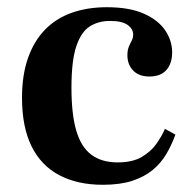

<svg xmlns="http://www.w3.org/2000/svg" viewBox="-20 -501 535 532"><path d="M265 11Q195 11 144.5 -15.5Q94 -42 67.5 -95.5Q41 -149 41 -230Q41 -293 57.5 -340Q74 -387 104.5 -418.5Q135 -450 178.5 -465.5Q222 -481 276 -481Q339 -481 379 -463Q419 -445 438 -416.5Q457 -388 457 -356Q457 -325 441 -307Q425 -289 394 -289Q365 -289 349 -305.5Q333 -322 333 -348Q333 -362 337 -371.5Q341 -381 345 -388.5Q349 -396 349 -405Q349 -421 333.5 -432Q318 -443 285 -443Q253 -443 229 -428Q205 -413 191.5 -373Q178 -333 178 -258Q178 -184 191.5 -138.5Q205 -93 233.5 -72Q262 -51 306 -51Q347 -51 372.5 -66Q398 -81 413 -102Q428 -123 437 -144L466 -128Q456 -100 441 -74.5Q426 -49 403 -30Q380 -11 346.5 0Q313 11 265 11Z"/></svg>

Font: Frank Ruhl Libre SemiBold
Style: Regular
Weight: 600
Designer: Yanek Iontef
Foundry: Fontef
Version: Version 6.003;gftools[0.9.30]